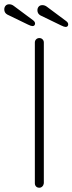

<svg xmlns="http://www.w3.org/2000/svg" viewBox="-63 -878 339 898"><path d="M121 0Q111 0 105.5 -6Q100 -12 100 -21V-679Q100 -688 106 -694Q112 -700 121 -700Q130 -700 136 -694Q142 -688 142 -679V-21Q141 -12 135 -6Q129 0 121 0ZM68 -763 -29 -810Q-43 -818 -43 -834Q-43 -844 -37 -851Q-31 -858 -20 -858Q-8 -858 2 -850L92 -783Q101 -776 101 -768Q101 -763 98 -759.5Q95 -756 89 -756Q82 -756 68 -763ZM223 -759 126 -806Q112 -814 112 -830Q112 -840 118 -847Q124 -854 135 -854Q147 -854 157 -846L247 -779Q256 -772 256 -764Q256 -759 253 -755.5Q250 -752 244 -752Q237 -752 223 -759Z"/></svg>

Font: Quicksand Light
Style: Regular
Weight: 300
Designer: Andrew Paglinawan
Foundry: Andrew Paglinawan
Version: Version 3.000